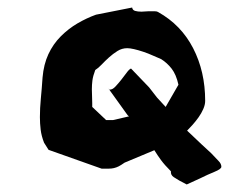

<svg xmlns="http://www.w3.org/2000/svg" viewBox="-20 -484 656 510"><path d="M477 -137Q484 -144 492 -153Q500 -162 507.5 -172.5Q515 -183 520 -194.5Q525 -206 525 -216Q525 -294 493 -356Q461 -418 400 -452Q397 -454 392 -454H373Q368 -454 364.5 -453.5Q361 -453 356 -453Q346 -453 339 -455Q332 -457 331 -464L235 -445Q210 -436 186 -422Q162 -408 141.5 -387.5Q121 -367 108.5 -340Q96 -313 93 -278Q91 -248 88.5 -222.5Q86 -197 86 -173Q86 -156 88 -139.5Q90 -123 97 -105L109 -86L250 -36Q261 -36 268.5 -36Q276 -36 282.5 -37.5Q289 -39 295 -42Q301 -45 311 -52L390 -85Q398 -72 407.5 -59Q417 -46 434 -29Q433 -19 441.5 -13.5Q450 -8 457 -4L476 6L511 -10Q531 -20 549.5 -27.5Q568 -35 568 -41Q568 -49 560.5 -56.5Q553 -64 541 -77L515 -101Q505 -111 495.5 -119.5Q486 -128 477 -137ZM420 -200 397 -225Q392 -232 386.5 -238.5Q381 -245 376 -252L328 -302Q323 -300 316.5 -291Q310 -282 302 -272Q294 -262 286.5 -254Q279 -246 272 -246Q269 -246 268 -249L319 -178Q322 -175 323 -175L280 -165H262L225 -200V-210Q225 -220 224.5 -229Q224 -238 224 -247Q224 -259 225.5 -270.5Q227 -282 233 -298Q241 -303 250 -312.5Q259 -322 269.5 -331.5Q280 -341 292 -348.5Q304 -356 318 -356Q325 -356 336 -353.5Q347 -351 360.5 -346.5Q374 -342 386 -336.5Q398 -331 408 -327Q424 -317 436 -301.5Q448 -286 454 -259Z"/></svg>

Font: Dokdo
Style: Regular
Weight: 400
Version: Version 2.00